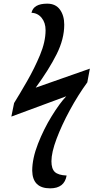

<svg xmlns="http://www.w3.org/2000/svg" viewBox="-20 -789 534 1049"><path d="M254 240Q332 240 344 170Q298 168 279.5 150.5Q261 133 261 92Q261 44 289 -30.5Q317 -105 361.5 -187Q406 -269 457 -339L471 -414L175 -310Q248 -410 289.5 -493Q331 -576 331 -654Q331 -704 307.5 -736.5Q284 -769 238 -769Q163 -769 152 -719Q186 -718 207.5 -691.5Q229 -665 229 -624Q229 -561 198.5 -488Q168 -415 128 -345.5Q88 -276 57 -226L42 -152L342 -263Q306 -225 262.5 -154.5Q219 -84 187.5 -3.5Q156 77 156 144Q158 240 254 240Z"/></svg>

Font: Noto Serif SemiCondensed Semi
Style: Italic
Weight: 600
Width: 4
Italic angle: -12°
Designer: Monotype Design Team
Foundry: Monotype Imaging Inc.
Version: Version 1.901